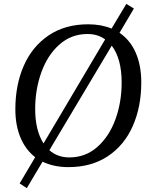

<svg xmlns="http://www.w3.org/2000/svg" viewBox="-20 -845 785 988"><path d="M81 99 161 -36Q111 -75 85 -138Q59 -201 59 -283Q59 -408 102.5 -507Q146 -606 230.5 -663Q315 -720 434 -720Q501 -720 554 -698L630 -825L669 -801L595 -676Q650 -639 678.5 -573.5Q707 -508 707 -421Q707 -296 663.5 -197Q620 -98 535.5 -41.5Q451 15 332 15Q257 15 199 -13L118 123ZM606 -420Q606 -543 555 -610L234 -72Q276 -35 337 -35Q420 -35 481 -89Q542 -143 574 -231Q606 -319 606 -420ZM204 -107 521 -642Q484 -670 430 -670Q347 -670 286 -616Q225 -562 193 -473.5Q161 -385 161 -284Q161 -174 204 -107Z"/></svg>

Font: Andada Pro
Style: Italic
Weight: 400
Italic angle: -7°
Designer: Carolina Giovagnoli
Foundry: Huerta Tipografica
Version: Version 3.005; ttfautohint (v1.8.4)